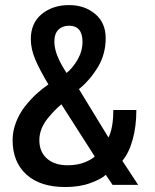

<svg xmlns="http://www.w3.org/2000/svg" viewBox="-20 -726 610 754"><path d="M236.5 8.5Q137.5 8.5 83.5 -40.8Q29.5 -90 29.5 -176Q29.5 -210.5 42.5 -244.8Q55.5 -279 77.2 -307Q99 -335 122 -356.2Q145 -377.5 170 -394.5Q137.5 -448.5 119.2 -490.8Q101 -533 101 -572.5Q101 -635.5 144 -670.8Q187 -706 251 -706Q312.5 -706 353.8 -671.2Q395 -636.5 395 -576Q395 -513 364.2 -462.2Q333.5 -411.5 290 -376L406 -186Q425 -224 425 -294H515.5Q515.5 -230 501 -177.8Q486.5 -125.5 460.5 -94.5L522.5 0H422L395.5 -39.5Q379 -23.5 336 -7.5Q293 8.5 236.5 8.5ZM241.5 -439.5Q265.5 -458.5 284.8 -492Q304 -525.5 304 -562Q304 -625 250.5 -625Q225.5 -625 209.5 -609.5Q193.5 -594 193.5 -562Q193.5 -511.5 241.5 -439.5ZM246 -77Q285.5 -77 314.2 -89.2Q343 -101.5 352 -111.5L221 -316.5Q204.5 -302 194.8 -292.2Q185 -282.5 168.5 -262.5Q152 -242.5 143.2 -220.5Q134.5 -198.5 134.5 -175.5Q134.5 -130 164.2 -103.5Q194 -77 246 -77Z"/></svg>

Font: League Mono Narrow Medium
Style: Regular
Weight: 500
Width: 3
Designer: Tyler Finck
Foundry: The League of Moveable Type / Tyler Finck
Version: Version 2.210